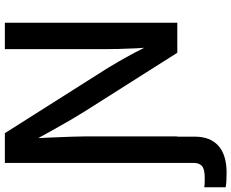

<svg xmlns="http://www.w3.org/2000/svg" viewBox="-130 -665 976 810"><g transform="rotate(-90 358.0 -260.0)"><path d="M-26.9 204.1V113.8Q-17.6 115.2 -6.3 115.5Q4.9 115.7 13.2 115.7Q48.3 115.7 62 104.5Q75.7 93.3 75.7 68.4V-62H186.5V73.7Q186.5 139.2 147.7 173.6Q108.9 208 33.7 208Q15.1 208 -0.7 207Q-16.6 206.1 -26.9 204.1ZM75.7 0V-727.5H201.2L476.6 -292.5Q488.8 -272.5 505.4 -243.9Q522 -215.3 540.5 -180.4Q559.1 -145.5 577.1 -106.4L564 -98.1Q561 -135.3 559.1 -175Q557.1 -214.8 556.4 -249.8Q555.7 -284.7 555.7 -307.1V-727.5H667V0H540.5L293.9 -389.2Q276.9 -416.5 258.1 -448.2Q239.3 -480 216.1 -522Q192.9 -564 161.6 -620.6L178.7 -627.4Q181.2 -573.2 183.1 -526.9Q185.1 -480.5 186.3 -445.6Q187.5 -410.6 187.5 -390.1V0Z"/></g></svg>

Font: Inter 20pt Medium
Style: Regular
Weight: 500
Version: Version 4.001;git-66647c0bb